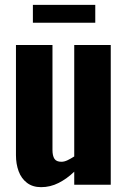

<svg xmlns="http://www.w3.org/2000/svg" viewBox="-20 -764 530 794"><path d="M150 10Q115 10 91.5 -8Q68 -26 57 -56Q46 -86 46 -122V-578H197V-144Q197 -120 205 -107.5Q213 -95 234 -95Q246 -95 259.5 -101.5Q273 -108 287 -117V-578H438V0H287V-54Q257 -25 222.5 -7.5Q188 10 150 10ZM116 -670V-744H374V-670Z"/></svg>

Font: Oswald SemiBold
Style: Regular
Weight: 600
Designer: Vernon Adams
Foundry: Vernon Adams
Version: Version 4.103;gftools[0.9.33.dev8+g029e19f]